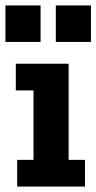

<svg xmlns="http://www.w3.org/2000/svg" viewBox="-31 -685 354 705"><path d="M174 -531V-665H303V-531ZM-11 -531V-665H118V-531ZM32 -98H92V-353H27V-451H221V-98H281V0H32Z"/></svg>

Font: Zilla Slab Bold
Style: Bold
Weight: 700
Designer: Typotheque.com
Foundry: Typotheque type foundry
Version: Version 1.1; 2017; ttfautohint (v1.6)